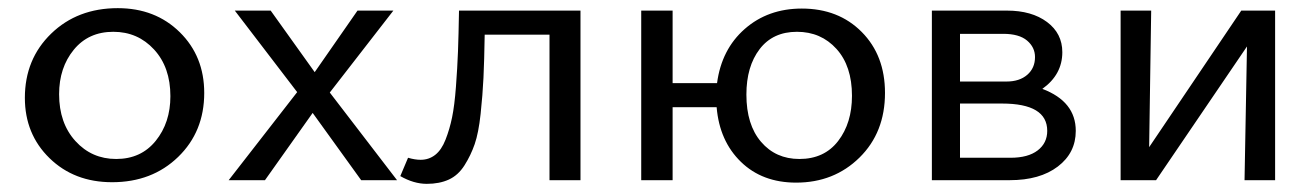

<svg xmlns="http://www.w3.org/2000/svg" viewBox="-20 -442 3222 471"><path d="M255 5Q162 5 101.5 -54Q41 -113 41 -202Q41 -297 105.5 -359.5Q170 -422 269 -422Q361 -422 421 -363Q481 -304 481 -214Q481 -119 417 -57Q353 5 255 5ZM265 -52Q326 -52 362 -96.5Q398 -141 398 -206Q398 -277 358 -320.5Q318 -364 258 -364Q197 -364 161 -320Q125 -276 125 -211Q125 -140 165 -96Q205 -52 265 -52Z M954 0H866L747 -165L630 0H541L709 -216L556 -416H644L752 -265L857 -416H945L789 -215Z M1404 -416V0H1328V-357H1169Q1168 -293 1166 -251Q1164 -209 1159 -162.5Q1154 -116 1144.5 -88.5Q1135 -61 1119.5 -36.5Q1104 -12 1081 -1.5Q1058 9 1027 9Q995 9 962 -10L981 -55Q998 -50 1012 -50Q1032 -50 1047.5 -62Q1063 -74 1073 -99.5Q1083 -125 1089 -154Q1095 -183 1098.5 -229.5Q1102 -276 1103.5 -316Q1105 -356 1106 -416Z M1947 -421Q2037 -421 2094 -363.5Q2151 -306 2151 -214Q2151 -117 2088.5 -55.5Q2026 6 1933 6Q1850 6 1797.5 -45Q1745 -96 1738 -179H1630V0H1553V-416H1630V-238H1739Q1750 -321 1807 -371Q1864 -421 1947 -421ZM1941 -52Q2002 -52 2036 -96Q2070 -140 2070 -207Q2070 -280 2032 -322Q1994 -364 1935 -364Q1876 -364 1843.5 -321.5Q1811 -279 1811 -210Q1811 -136 1847 -94Q1883 -52 1941 -52Z M2537 -224Q2619 -193 2619 -121Q2619 -67 2575 -33.5Q2531 0 2457 0H2266V-416H2450Q2511 -416 2548.5 -388Q2586 -360 2586 -314Q2586 -259 2537 -224ZM2441 -359H2335V-242H2449Q2481 -242 2500 -258.5Q2519 -275 2519 -302Q2519 -326 2499.5 -342.5Q2480 -359 2441 -359ZM2459 -55Q2502 -55 2525.5 -73Q2549 -91 2549 -121Q2549 -188 2438 -188H2335V-55Z M3108 -416V0H3033L3039 -328L2816 0H2729V-416H2804L2799 -81L3025 -416Z"/></svg>

Font: EauTestText Medium
Style: Regular
Weight: 500
Designer: Christian Thalmann (Catharsis Fonts)
Version: Version 0.001;PS 000.001;hotconv 1.0.88;makeotf.lib2.5.64775